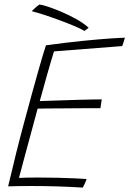

<svg xmlns="http://www.w3.org/2000/svg" viewBox="-20 -826 573 850"><path d="M346.5 4.5Q289 1 234.8 -0.8Q180.5 -2.5 120.5 -2.5Q97 -2.5 68.5 -2.2Q40 -2 16 -1Q33 -74 51.5 -148Q70 -222 88.5 -290Q125.5 -427.5 149.8 -513Q174 -598.5 183.5 -625.5Q271.5 -637.5 345.8 -645Q420 -652.5 469.8 -655.8Q519.5 -659 533 -659Q529.5 -647 527.2 -639.5Q525 -632 521 -622L219 -598.5Q214 -582 205 -552Q196 -522 186.5 -488Q177 -454 168.8 -424.2Q160.5 -394.5 156 -378.5Q167 -379 193.8 -379.8Q220.5 -380.5 255 -381.8Q289.5 -383 324.8 -384Q360 -385 388.2 -385.5Q416.5 -386 430.5 -386L424.5 -347Q417 -347 390.8 -347Q364.5 -347 328.5 -346.8Q292.5 -346.5 255.5 -346.2Q218.5 -346 189 -345.8Q159.5 -345.5 146.5 -345Q144.5 -337 137.2 -310.2Q130 -283.5 120 -246.5Q110 -209.5 99.2 -170Q88.5 -130.5 79.2 -95.5Q70 -60.5 64 -38.5Q79.5 -39.5 107 -39.8Q134.5 -40 154.5 -40Q194.5 -40 235.5 -39Q276.5 -38 310.8 -36.5Q345 -35 363.5 -33.5Q361.5 -28.5 359.5 -23Q357.5 -17.5 355 -12.5Q352.5 -7.5 350.5 -3.2Q348.5 1 346.5 4.5ZM154.5 -806Q164.5 -805.5 191.2 -796.8Q218 -788 252.2 -773.5Q286.5 -759 319 -740.8Q351.5 -722.5 372.5 -703L354 -689Q337.5 -699 308.2 -711.2Q279 -723.5 244.5 -736.2Q210 -749 177.2 -759.8Q144.5 -770.5 120.5 -776.5Q125.5 -781.5 131.8 -787.5Q138 -793.5 144.2 -798.5Q150.5 -803.5 154.5 -806Z"/></svg>

Font: Grandstander Thin
Style: Italic
Weight: 100
Italic angle: -15°
Designer: Tyler Finck
Foundry: Etcetera Type Co
Version: Version 1.200